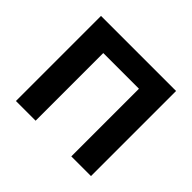

<svg xmlns="http://www.w3.org/2000/svg" viewBox="-129 -684 841 841"><g transform="rotate(45 291.5 -263.5)"><path d="M59 0V-527H524V0H402V-419H181V0Z"/></g></svg>

Font: Onest SemiBold
Style: Regular
Weight: 600
Designer: Dmitri Voloshin, Andrey Kudryavtsev
Foundry: Dmitri Voloshin, Andrey Kudryavtsev
Version: Version 1.000;gftools[0.9.33]